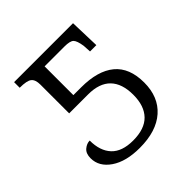

<svg xmlns="http://www.w3.org/2000/svg" viewBox="-153 -650 774 774"><g transform="rotate(-45 234.0 -263.0)"><path d="M41 -101Q41 -128 56.5 -141Q72 -154 89 -154Q89 -95 119.5 -62.5Q150 -30 213 -30Q279 -30 311.5 -63.5Q344 -97 344 -160Q344 -224 312 -257Q280 -290 216 -290H108V-454Q108 -482 94.5 -493Q81 -504 40 -504V-536H376L380 -407H344L342 -441Q337 -474 327 -484Q317 -494 285 -494H172V-330H216Q311 -330 360.5 -289Q410 -248 410 -164Q410 -82 358 -36Q306 10 211 10Q133 10 87 -21.5Q41 -53 41 -101Z"/></g></svg>

Font: Noto Serif Light
Style: Regular
Weight: 300
Designer: Monotype Design Team
Foundry: Monotype Imaging Inc.
Version: Version 1.001